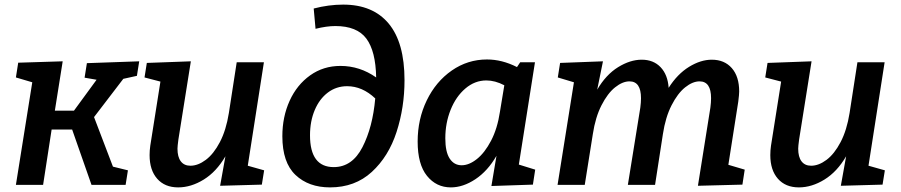

<svg xmlns="http://www.w3.org/2000/svg" viewBox="-20 -802 3907 833"><path d="M574 -473 515 -460 388 -294 470 -79 535 -63 525 0H377L293 -240H204L167 0H49L120 -445L49 -466L59 -530L252 -536L218 -322H301L399 -456L347 -465L357 -528L584 -536Z M1055 -83 1126 -63 1116 -1 935 4 958 -124Q919 -57 864 -23Q809 11 753 11Q695 11 662 -26.5Q629 -64 629 -129Q629 -149 632 -170L676 -448L607 -466L617 -529L808 -536L754 -197Q750 -167 750 -157Q750 -121 764.5 -102Q779 -83 806 -83Q839 -83 873 -108.5Q907 -134 934 -185.5Q961 -237 973 -312L1007 -532H1125Z M1735 -454Q1735 -336 1700.5 -229.5Q1666 -123 1593 -56Q1520 11 1412 11Q1319 11 1262 -43Q1205 -97 1205 -211Q1205 -295 1236.5 -364.5Q1268 -434 1325.5 -475Q1383 -516 1457 -516Q1541 -516 1612 -466Q1610 -580 1569.5 -634.5Q1529 -689 1435 -689Q1397 -689 1349 -677L1341 -765Q1406 -782 1469 -782Q1598 -782 1666.5 -699.5Q1735 -617 1735 -454ZM1608 -375Q1552 -428 1486 -428Q1439 -428 1402.5 -400.5Q1366 -373 1345.5 -324.5Q1325 -276 1325 -215Q1325 -77 1428 -77Q1508 -77 1552.5 -163.5Q1597 -250 1608 -375Z M2231 -88 2302 -66 2292 -1 2112 5 2134 -126Q2096 -60 2042.5 -24.5Q1989 11 1936 11Q1873 11 1832.5 -39Q1792 -89 1792 -188Q1792 -285 1831.5 -366.5Q1871 -448 1940 -496Q2009 -544 2093 -544Q2158 -544 2223 -511L2237 -532H2301ZM2149 -317 2168 -432Q2128 -453 2090 -453Q2040 -453 1999 -418Q1958 -383 1935 -325.5Q1912 -268 1912 -202Q1912 -143 1931 -114Q1950 -85 1983 -85Q2015 -85 2049 -112Q2083 -139 2110.5 -191.5Q2138 -244 2149 -317Z M3140 -87 3211 -66 3201 -1 3008 4 3062 -335Q3065 -358 3065 -376Q3065 -449 3015 -449Q2985 -449 2952.5 -423Q2920 -397 2893.5 -345Q2867 -293 2856 -220L2822 0H2704L2758 -335Q2761 -358 2761 -376Q2761 -449 2711 -449Q2681 -449 2648.5 -423Q2616 -397 2589.5 -345Q2563 -293 2552 -220L2517 0H2399L2470 -445L2400 -466L2410 -529L2596 -536L2571 -413Q2609 -478 2661.5 -510.5Q2714 -543 2764 -543Q2815 -543 2846 -510.5Q2877 -478 2881 -421Q2919 -481 2969.5 -512Q3020 -543 3068 -543Q3123 -543 3155 -506.5Q3187 -470 3187 -405Q3187 -393 3183 -361Z M3748 -83 3819 -63 3809 -1 3628 4 3651 -124Q3612 -57 3557 -23Q3502 11 3446 11Q3388 11 3355 -26.5Q3322 -64 3322 -129Q3322 -149 3325 -170L3369 -448L3300 -466L3310 -529L3501 -536L3447 -197Q3443 -167 3443 -157Q3443 -121 3457.5 -102Q3472 -83 3499 -83Q3532 -83 3566 -108.5Q3600 -134 3627 -185.5Q3654 -237 3666 -312L3700 -532H3818Z"/></svg>

Font: Bitter Pro SemiBold
Style: Italic
Weight: 600
Italic angle: -9°
Designer: Sol Matas, and Bitter project Authors
Foundry: Sol Matas
Version: Version 1.010